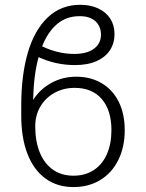

<svg xmlns="http://www.w3.org/2000/svg" viewBox="-20 -759 600 790"><path d="M493.2 -223.6Q493.2 -154.3 467 -101.1Q440.9 -47.9 393.1 -18.6Q345.2 10.7 282.2 10.7Q215.8 10.7 167.5 -24.2Q119.1 -59.1 93.3 -125.2Q67.4 -191.4 67.4 -283.2V-325.2Q67.4 -449.7 94.7 -543Q122.1 -636.2 176.8 -687.7Q231.4 -739.3 310.5 -739.3Q352.1 -739.3 384 -724.4Q416 -709.5 433.6 -682.4Q451.2 -655.3 451.2 -619.1Q451.2 -582 432.9 -553.2Q414.6 -524.4 377.9 -507.8Q341.3 -491.2 288.1 -491.2Q210 -491.2 138.7 -523.9Q118.7 -451.2 116.2 -347.7Q144 -391.6 190.7 -417.5Q237.3 -443.4 293.9 -443.4Q353 -443.4 398.2 -416.7Q443.4 -390.1 468.3 -340.6Q493.2 -291 493.2 -223.6ZM125 -239.3Q125 -178.2 143.3 -132.6Q161.6 -86.9 197 -61.5Q232.4 -36.1 282.2 -36.1Q330.6 -36.1 366 -59.3Q401.4 -82.5 419.9 -125Q438.5 -167.5 438.5 -223.6Q438.5 -305.2 398.9 -351.3Q359.4 -397.5 287.1 -397.5Q242.2 -397.5 205.1 -377.4Q168 -357.4 146.5 -321.3Q125 -285.2 125 -239.3ZM285.2 -537.1Q338.4 -537.1 366.9 -558.8Q395.5 -580.6 395.5 -616.2Q395.5 -650.9 372.3 -671.9Q349.1 -692.9 306.6 -692.4Q253.4 -692.4 215.1 -660.2Q176.8 -627.9 153.3 -568.4Q218.8 -537.1 285.2 -537.1Z"/></svg>

Font: Pretendard JP ExtraLight
Style: Regular
Weight: 200
Designer: Base glyphs from Inter by Rasmus Andersson; Hangeul glyphs from Noto Sans CJK(Source Han Sans) by Jang Soo-young and Kan
Foundry: Kil Hyung-jin
Version: Version 1.309